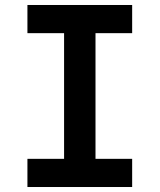

<svg xmlns="http://www.w3.org/2000/svg" viewBox="-20 -750 640 770"><path d="M90 0V-113H237V-617H90V-730H510V-617H363V-113H510V0Z"/></svg>

Font: NKDuy Mono
Style: Bold
Weight: 700
Monospace: yes
Designer: NKDuy
Foundry: NKDuy
Version: Version 2.251; ttfautohint (v1.8.4.7-5d5b)